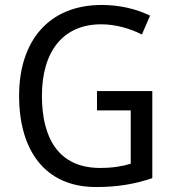

<svg xmlns="http://www.w3.org/2000/svg" viewBox="-20 -744 701 774"><path d="M371 -377V-299H507V-84C474 -74 436 -67 383 -67C216 -67 149 -188 149 -357C149 -539 236 -646 388 -646C447 -646 504 -629 552 -605L585 -681C529 -708 463 -724 390 -724C175 -724 57 -577 57 -358C57 -137 162 10 367 10C454 10 524 -2 594 -26V-377Z"/></svg>

Font: Noto Sans Malayalam SemiCondensed
Style: Regular
Weight: 400
Width: 4
Designer: Jelle Bosma - Monotype Design Team
Foundry: Monotype Imaging Inc.
Version: Version 2.104